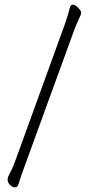

<svg xmlns="http://www.w3.org/2000/svg" viewBox="-20 -768 390 828"><path d="M59 28Q55 40 44.5 40Q34 40 23.5 29.5Q13 19 13 8.5Q13 -2 16 -8Q34 -41 44 -69L258 -659Q273 -701 282 -737Q285 -748 294.5 -748Q304 -748 317 -734.5Q330 -721 330 -714Q330 -707 326 -699Q315 -677 301 -641L85 -48Q68 -1 59 28Z"/></svg>

Font: LXGW WenKai TC Light
Style: Regular
Weight: 300
Designer: LXGW / Fontworks Inc.
Foundry: LXGW / Fontworks Inc.
Version: Version 1.330